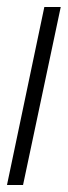

<svg xmlns="http://www.w3.org/2000/svg" viewBox="-22 -530 194 550"><path d="M-2 0 105 -510H152L44 0Z"/></svg>

Font: Saira UltraCondensed Light
Style: Italic
Weight: 300
Width: 1
Italic angle: -12°
Designer: Hector Gatti with collaboration of the Omnibus-Type team
Foundry: Omnibus-Type
Version: Version 1.101